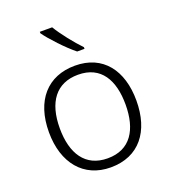

<svg xmlns="http://www.w3.org/2000/svg" viewBox="-141 -869 871 982"><g transform="rotate(-20 295.0 -378.0)"><path d="M256 -766H189V-758C218 -717 284 -646 334 -606H374V-615C336 -654 282 -722 256 -766ZM533 -267C533 -432 450 -542 298 -542C148 -542 57 -439 57 -267C57 -99 147 10 294 10C449 10 533 -100 533 -267ZM116 -267C116 -408 177 -493 297 -493C422 -493 474 -399 474 -267C474 -131 419 -39 295 -39C173 -39 116 -130 116 -267Z"/></g></svg>

Font: Noto Sans Malayalam Light
Style: Regular
Weight: 300
Designer: Jelle Bosma - Monotype Design Team
Foundry: Monotype Imaging Inc.
Version: Version 2.104